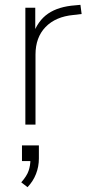

<svg xmlns="http://www.w3.org/2000/svg" viewBox="-20 -516 367 795"><path d="M85 0V-484H126V-371H116Q136 -430 179 -459.5Q222 -489 292 -494L313 -496L318 -458L284 -454Q210 -447 168.5 -404Q127 -361 127 -290V0ZM94 259 68 239Q91 213 98.5 191Q106 169 106 144L121 151H71V86H141V140Q141 174 129 204.5Q117 235 94 259Z"/></svg>

Font: Nunito Sans 12pt ExtraLight
Style: Regular
Weight: 200
Version: Version 3.101;gftools[0.9.27]